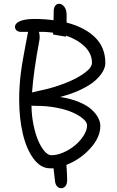

<svg xmlns="http://www.w3.org/2000/svg" viewBox="-20 -827 619 1012"><path d="M243.2 60.1Q194.3 60.1 156.7 9.3Q119.1 -41.5 100.1 -122.8Q81.1 -204.1 81.1 -300.8Q81.1 -320.8 81.5 -338.6Q82 -356.4 83.7 -377.4Q85.4 -398.4 86.2 -410.9Q86.9 -423.3 90.6 -448Q94.2 -472.7 95.5 -481.9Q96.7 -491.2 102.3 -522Q107.9 -552.7 109.4 -561.3Q110.8 -569.8 118.4 -609.1Q126 -648.4 127.9 -659.2H87.9Q75.7 -659.2 67.4 -666.7Q59.1 -674.3 59.1 -685.1Q59.1 -704.6 85.9 -715.8Q112.8 -727.1 161.1 -727.1Q217.3 -727.1 262.2 -720.2Q263.2 -738.3 263.2 -770Q263.2 -785.2 270.8 -796.1Q278.3 -807.1 291 -807.1Q307.1 -807.1 319.1 -791.3Q331.1 -775.4 331.1 -748V-708Q426.3 -683.6 480.7 -630.4Q535.2 -577.1 535.2 -495.1Q535.2 -473.6 522.2 -450.4Q509.3 -427.2 482.7 -403.1Q456.1 -378.9 408.2 -355.7Q360.4 -332.5 296.9 -315.9Q354 -307.1 397 -289.1Q439.9 -271 463.4 -249Q486.8 -227.1 497.8 -205.6Q508.8 -184.1 508.8 -163.1Q508.8 -103 455.8 -44.7Q402.8 13.7 330.1 42Q334 97.7 334 120.1Q334 144 324.7 154.5Q315.4 165 303.2 165Q290.5 165 281.2 155.5Q272 146 270 127.9Q263.7 74.7 262.2 60.1ZM328.1 -633.8 259.8 -645V-654.8Q221.2 -659.2 208 -659.2H185.1Q191.9 -635.3 187 -611.8Q156.7 -449.7 148.9 -339.8Q155.3 -340.8 189 -349.1Q255.9 -362.8 318.6 -386.7Q381.3 -410.6 423.1 -440.4Q464.8 -470.2 464.8 -496.1Q464.8 -543.9 426.8 -581.3Q388.7 -618.7 328.1 -639.2ZM168.9 -269Q152.8 -269 146 -270Q146.5 -219.2 156.2 -170.7Q166 -122.1 180.9 -86.9Q195.8 -51.8 214.4 -30.3Q232.9 -8.8 251 -8.8Q281.2 -8.8 315.4 -23.9Q349.6 -39.1 376.5 -61.8Q403.3 -84.5 421.1 -112.8Q439 -141.1 439 -166Q439 -183.1 417.5 -201.4Q396 -219.7 360.8 -235.1Q325.7 -250.5 274.4 -260Q223.1 -269.5 168.9 -269Z"/></svg>

Font: Shantell Sans Irregular Bouncy
Style: Regular
Weight: 300
Designer: Stephen Nixon, Anya Danilova, Shantell Martin
Foundry: Arrow Type
Version: Version 1.006;[9816181b4]